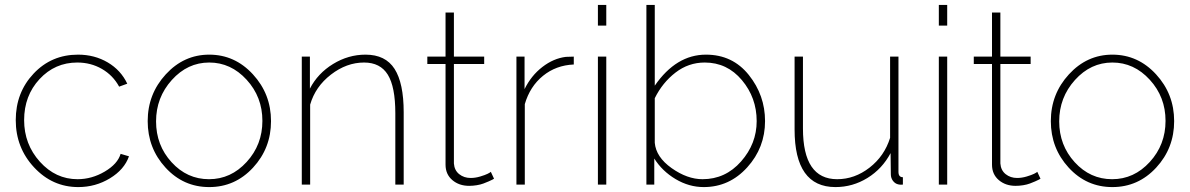

<svg xmlns="http://www.w3.org/2000/svg" viewBox="-20 -750 4834 780"><path d="M298 10Q193 10 118.5 -70Q44 -150 44 -262Q44 -374 116.5 -451Q189 -528 297 -528Q364 -528 417.5 -496.5Q471 -465 497 -410L464 -398Q439 -444 394 -470Q349 -496 294 -496Q203 -496 140.5 -428.5Q78 -361 78 -262Q78 -164 142 -93Q206 -22 295 -22Q353 -22 405.5 -53Q458 -84 470 -125L504 -115Q485 -61 426.5 -25.5Q368 10 298 10Z M830 -528Q934 -528 1007.5 -448Q1081 -368 1081 -258Q1081 -148 1008 -69Q935 10 830 10Q725 10 652.5 -69Q580 -148 580 -258Q580 -368 653.5 -448Q727 -528 830 -528ZM677 -91Q740 -22 829 -22Q918 -22 982 -92Q1046 -162 1046 -259Q1046 -356 982 -426Q918 -496 830 -496Q742 -496 678 -425Q614 -354 614 -257Q614 -160 677 -91Z M1620 0H1586V-290Q1586 -397 1555.5 -446.5Q1525 -496 1459 -496Q1388 -496 1324.5 -447Q1261 -398 1240 -325V0H1206V-520H1239V-390Q1271 -452 1333 -490Q1395 -528 1465 -528Q1546 -528 1583 -470Q1620 -412 1620 -294Z M1987 -24 1980 -20Q1974 -17 1965 -13Q1956 -9 1944 -4.5Q1932 0 1916.5 2.5Q1901 5 1886 5Q1845 5 1817.5 -18.5Q1790 -42 1790 -81V-490H1716V-520H1790V-699H1824V-520H1947V-490H1824V-86Q1826 -58 1845.5 -42.5Q1865 -27 1892 -27Q1911 -27 1931 -33Q1951 -39 1961 -44Q1971 -49 1974 -52Z M2311 -488Q2239 -485 2186 -442Q2133 -399 2112 -327V0H2078V-520H2111V-388Q2138 -443 2183.5 -478Q2229 -513 2279 -519Q2292 -520 2311 -520Z M2409 -646V-730H2443V-646ZM2409 0V-520H2443V0Z M2638 -106V0H2606V-730H2640V-402Q2727 -528 2848 -528Q2956 -528 3022 -445.5Q3088 -363 3088 -258Q3088 -150 3015.5 -70Q2943 10 2839 10Q2779 10 2724.5 -22.5Q2670 -55 2638 -106ZM3054 -258Q3054 -353 2994 -424.5Q2934 -496 2843 -496Q2777 -496 2724 -455Q2671 -414 2640 -351V-170Q2645 -112 2708.5 -67Q2772 -22 2834 -22Q2927 -22 2990.5 -94Q3054 -166 3054 -258Z M3208 -224V-520H3242V-228Q3242 -22 3381 -22Q3452 -22 3512.5 -69Q3573 -116 3596 -190V-520H3630V-52Q3630 -30 3648 -30V0Q3635 1 3629 -1Q3616 -4 3607.5 -15.5Q3599 -27 3599 -42L3598 -128Q3564 -64 3504 -27Q3444 10 3374 10Q3208 10 3208 -224Z M3794 -646V-730H3828V-646ZM3794 0V-520H3828V0Z M4207 -24 4200 -20Q4194 -17 4185 -13Q4176 -9 4164 -4.5Q4152 0 4136.5 2.5Q4121 5 4106 5Q4065 5 4037.5 -18.5Q4010 -42 4010 -81V-490H3936V-520H4010V-699H4044V-520H4167V-490H4044V-86Q4046 -58 4065.5 -42.5Q4085 -27 4112 -27Q4131 -27 4151 -33Q4171 -39 4181 -44Q4191 -49 4194 -52Z M4499 -528Q4603 -528 4676.5 -448Q4750 -368 4750 -258Q4750 -148 4677 -69Q4604 10 4499 10Q4394 10 4321.5 -69Q4249 -148 4249 -258Q4249 -368 4322.5 -448Q4396 -528 4499 -528ZM4346 -91Q4409 -22 4498 -22Q4587 -22 4651 -92Q4715 -162 4715 -259Q4715 -356 4651 -426Q4587 -496 4499 -496Q4411 -496 4347 -425Q4283 -354 4283 -257Q4283 -160 4346 -91Z"/></svg>

Font: Raleway-v4020 ExtraLight
Style: Regular
Weight: 275
Designer: Matt McInerney, Pablo Impallari, Rodrigo Fuenzalida
Foundry: Matt McInerney, Pablo Impallari, Rodrigo Fuenzalida
Version: Version 4.020;PS 004.020;hotconv 1.0.88;makeotf.lib2.5.64775